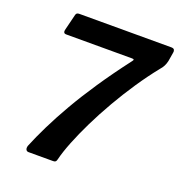

<svg xmlns="http://www.w3.org/2000/svg" viewBox="-133 -855 906 967"><g transform="rotate(20 320.0 -371.0)"><path d="M621 -742Q634 -742 637.5 -735Q641 -728 639 -720L631 -672Q628 -658 621.5 -645Q615 -632 604 -620Q559 -564 516 -500Q473 -436 434 -368.5Q395 -301 363.5 -236.5Q332 -172 309.5 -115.5Q287 -59 277 -18Q275 -8 271 -4Q267 0 258 0H126Q116 0 112 -8Q108 -16 112 -29Q134 -83 165 -146Q196 -209 237.5 -281Q279 -353 334 -435Q389 -517 460 -610Q465 -616 464 -619Q463 -622 454 -622H102Q92 -622 89 -627.5Q86 -633 88 -641L110 -730Q112 -737 116.5 -739.5Q121 -742 130 -742Z"/></g></svg>

Font: Libre Franklin SemiBold
Style: Italic
Weight: 600
Italic angle: -8°
Designer: Pablo Impallari, Rodrigo Fuenzalida, Nhung Nguyen
Foundry: Impallari Type
Version: Version 3.000